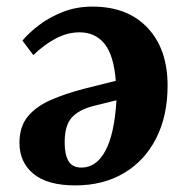

<svg xmlns="http://www.w3.org/2000/svg" viewBox="-20 -548 569 582"><path d="M208 14Q124 14 81.5 -21Q39 -56 39 -115Q39 -164 64 -194.5Q89 -225 133 -244.5Q177 -264 235 -279L331 -303Q325 -380 297 -415Q269 -450 221 -450Q184 -450 148.5 -431Q113 -412 81 -381L48 -425Q67 -448 98.5 -472Q130 -496 171 -512Q212 -528 260 -528Q367 -528 427.5 -463.5Q488 -399 488 -289Q488 -197 453.5 -129Q419 -61 356 -23.5Q293 14 208 14ZM227 -40Q272 -40 299.5 -91Q327 -142 333 -244L264 -227Q218 -215 197 -191Q176 -167 176 -116Q176 -80 187.5 -60Q199 -40 227 -40Z"/></svg>

Font: Literata 36pt
Style: Bold Italic
Weight: 700
Italic angle: -2°
Designer: Latin by Veronika Burian and Jose Scaglione. Greek by Irene Vlachou. Cyrillic by Vera Evstafieva
Foundry: TypeTogether
Version: Version 3.002